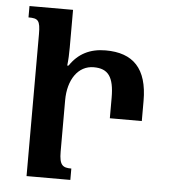

<svg xmlns="http://www.w3.org/2000/svg" viewBox="-52 -761 710 808"><g transform="rotate(5 303.5 -357.0)"><path d="M224 -332C224 -419 266 -481 332 -481C393 -481 418 -448 418 -359V-273H553V-358C553 -495 492 -556 376 -556C309 -556 260 -530 226 -479L220 -478C223 -503 224 -528 224 -554V-714H40V-666C81 -666 90 -658 90 -599V0H275V-48C239 -48 224 -57 224 -115Z"/></g></svg>

Font: Noto Serif Armenian Condensed
Style: Bold
Weight: 700
Width: 3
Designer: Monotype Design Team
Foundry: Monotype Imaging Inc.
Version: Version 2.008